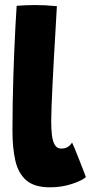

<svg xmlns="http://www.w3.org/2000/svg" viewBox="-20 -738 368 778"><path d="M328 -20.5Q313 -6.5 271.8 7.2Q230.5 21 182 21Q119.5 21 86.8 -7.2Q54 -35.5 42.2 -87Q30.5 -138.5 30.5 -208.5Q30.5 -266.5 31.5 -322.8Q32.5 -379 34.2 -432.5Q36 -486 38 -535.8Q40 -585.5 42.5 -630.5Q45 -675.5 47.5 -714.5Q87.5 -717.5 121 -717.5Q142.5 -717.5 163.8 -716.5Q185 -715.5 210.5 -713Q208 -666.5 204.8 -612.8Q201.5 -559 198.5 -504.2Q195.5 -449.5 193 -399.2Q190.5 -349 189 -309.5Q187.5 -270 187.5 -247.5Q187.5 -217.5 190.2 -192Q193 -166.5 201.8 -151.2Q210.5 -136 228 -136Q244.5 -136 255 -142.8Q265.5 -149.5 272 -160.5Q275.5 -153.5 283.8 -133.5Q292 -113.5 301.5 -89.2Q311 -65 318.5 -45.5Q326 -26 328 -20.5Z"/></svg>

Font: Grandstander Thin ExtraBold
Style: Regular
Weight: 800
Version: Version 1.200